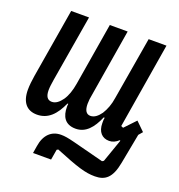

<svg xmlns="http://www.w3.org/2000/svg" viewBox="-128 -623 857 920"><g transform="rotate(20 300.5 -163.0)"><path d="M456 190C508 190 540 166 555 85L584 -68L601 -88L557 -131L504 -75L493 -80L565 -516H474L420 -197C415 -162 404 -134 389 -110C374 -89 357 -75 337 -75C316 -75 305 -92 305 -125C305 -140 307 -158 311 -177L367 -516H276L223 -197C217 -161 207 -132 192 -110C177 -89 160 -75 140 -75C118 -75 107 -91 107 -123C107 -138 110 -158 113 -177L170 -516H79L20 -163C16 -139 13 -112 13 -91C13 -27 42 7 94 7C151 7 187 -32 214 -93H218C217 -88 217 -82 217 -77C217 -30 236 7 291 7C342 7 375 -31 400 -90H405C404 -84 403 -79 403 -75V-62C403 -18 426 7 462 7C479 7 495 0 510 -14L513 -12L472 105L464 110L305 69C273 61 256 58 237 58C189 58 155 89 146 149L140 186H232L241 133L248 129C366 177 407 190 456 190Z"/></g></svg>

Font: IBM Mono Medium
Style: Italic
Weight: 500
Italic angle: -9°
Monospace: yes
Designer: Mike Abbink, Paul van der Laan, Pieter van Rosmalen
Foundry: Bold Monday
Version: Version 2.3